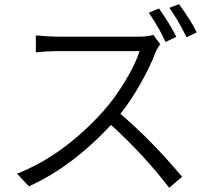

<svg xmlns="http://www.w3.org/2000/svg" viewBox="-20 -850 1008 918"><path d="M823.2 -673.8C803.7 -712.9 776.4 -757.8 740.2 -809.6L691.4 -789.1C725.6 -739.3 752 -692.4 771.5 -649.4ZM712.9 -683.6C697.3 -677.7 673.8 -674.8 642.6 -674.8H250C227.5 -674.8 194.3 -676.8 151.4 -680.7V-599.6C186.5 -603.5 218.8 -605.5 248 -605.5H647.5C633.8 -563.5 610.4 -514.6 577.1 -460C543.9 -405.3 509.8 -358.4 474.6 -319.3C347.7 -177.7 210 -78.1 61.5 -19.5L118.2 41C255.9 -21.5 386.7 -119.1 510.7 -252.9C615.2 -158.2 708 -57.6 789.1 47.9L850.6 -4.9C753.9 -120.1 655.3 -220.7 555.7 -305.7C588.9 -347.7 621.1 -395.5 651.4 -449.2C681.6 -502.9 706.1 -552.7 723.6 -599.6C728.5 -612.3 736.3 -625 746.1 -638.7ZM790 -812.5C815.4 -777.3 842.8 -730.5 872.1 -671.9L920.9 -695.3C901.4 -734.4 873 -779.3 835.9 -830.1Z"/></svg>

Font: Gen Shin Gothic P Normal
Style: Regular
Weight: 300
Designer: [Source Han Sans]
Ryoko NISHIZUKA  (kana & ideographs); Paul D. Hunt (Latin, Greek & Cyrillic); Wenlong ZHANG  (bopomofo
Version: Version 1.002.20150607